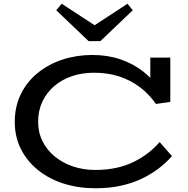

<svg xmlns="http://www.w3.org/2000/svg" viewBox="-20 -994 1003 1027"><path d="M490 13Q400 13 322 -11.5Q244 -36 185 -83Q126 -130 92.5 -195.5Q59 -261 59 -342Q59 -425 92 -491.5Q125 -558 182.5 -604.5Q240 -651 315 -675.5Q390 -700 474 -700Q556 -700 624.5 -676.5Q693 -653 746.5 -611Q800 -569 837 -512L784 -526V-686H891V-449L814 -438Q778 -490 728.5 -527.5Q679 -565 618 -585Q557 -605 482 -605Q419 -605 364.5 -586.5Q310 -568 269.5 -533Q229 -498 206.5 -450Q184 -402 184 -343Q184 -285 208 -237.5Q232 -190 274 -156Q316 -122 371 -103.5Q426 -85 490 -85Q552 -85 603.5 -96.5Q655 -108 697 -129Q739 -150 773 -176.5Q807 -203 834 -234L900 -159Q870 -125 830 -94Q790 -63 739 -38.5Q688 -14 626 -0.5Q564 13 490 13ZM662 -974 690 -939 517 -774H454L281 -939L310 -974L486 -859Z"/></svg>

Font: BioRhyme SemiExpanded Medium
Style: Regular
Weight: 500
Width: 6
Designer: Aoife Mooney
Foundry: Aoife Mooney Type
Version: Version 1.600;gftools[0.9.33]